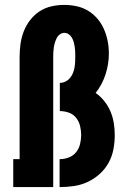

<svg xmlns="http://www.w3.org/2000/svg" viewBox="-20 -763 540 783"><path d="M34 0V-114H60V-530Q60 -557 63.5 -583Q67 -609 76.5 -634Q86 -659 102.5 -680.5Q119 -702 141 -716.5Q163 -731 189 -737Q215 -743 242 -743Q242 -743 242 -743Q242 -743 242 -743Q268 -743 293 -737.5Q318 -732 339.5 -719Q361 -706 377.5 -686.5Q394 -667 404 -644Q414 -621 419 -596Q424 -571 424 -545Q424 -502 410.5 -460Q397 -418 370 -384Q390 -370 405.5 -350.5Q421 -331 430.5 -308.5Q440 -286 444 -261.5Q448 -237 448 -212Q448 -183 442.5 -154Q437 -125 423 -99.5Q409 -74 387 -54Q365 -34 338.5 -21.5Q312 -9 283 -4.5Q254 0 224 0H223V-114H224Q243 -114 261 -121Q279 -128 290.5 -142.5Q302 -157 306.5 -175.5Q311 -194 311 -212Q311 -231 306.5 -249.5Q302 -268 290.5 -282.5Q279 -297 261 -303.5Q243 -310 224 -310V-425Q236 -425 247 -430.5Q258 -436 265.5 -445Q273 -454 277.5 -465Q282 -476 284 -488Q286 -500 286.5 -511.5Q287 -523 287 -535Q287 -545 286.5 -554.5Q286 -564 284.5 -573.5Q283 -583 280.5 -592Q278 -601 273 -609.5Q268 -618 260 -623.5Q252 -629 243 -629Q233 -629 224.5 -623Q216 -617 211.5 -608Q207 -599 204 -589.5Q201 -580 199.5 -570Q198 -560 197.5 -550Q197 -540 197 -530V0Z"/></svg>

Font: Iosevka Slab Heavy
Style: Regular
Weight: 900
Monospace: yes
Designer: Belleve Invis
Foundry: Belleve Invis
Version: Version 11.1.0; ttfautohint (v1.8.3)